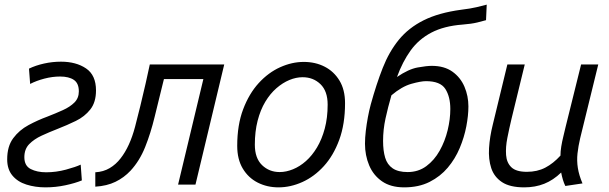

<svg xmlns="http://www.w3.org/2000/svg" viewBox="-20 -796 2627 828"><path d="M176 12Q132 12 94 0Q56 -12 33.5 -39Q11 -66 11 -109Q11 -165 37 -200Q63 -235 103 -256.5Q143 -278 184 -293Q220 -307 251 -321Q282 -335 301 -354Q320 -373 320 -402Q320 -437 298.5 -451.5Q277 -466 239 -466Q206 -466 171.5 -457Q137 -448 110 -434L105 -500Q134 -514 170 -522Q206 -530 243 -530Q308 -530 351 -501Q394 -472 394 -406Q394 -355 369.5 -324Q345 -293 307 -274.5Q269 -256 228 -240Q192 -226 159.5 -211Q127 -196 106 -174.5Q85 -153 85 -118Q85 -81 112.5 -67Q140 -53 179 -53Q222 -53 264.5 -64.5Q307 -76 328 -86L333 -18Q304 -6 262 3Q220 12 176 12Z M391 9V-53Q426 -55 453 -71Q480 -87 500 -113Q540 -164 562.5 -249.5Q585 -335 608 -436L626 -518H947L823 0H748L857 -455H687L682 -435Q664 -363 647 -292.5Q630 -222 606 -162Q582 -102 543 -60Q515 -30 478 -12Q441 6 391 9Z M1181 12Q1132 12 1091.5 -8.5Q1051 -29 1027 -69Q1003 -109 1003 -167Q1003 -257 1028.5 -324.5Q1054 -392 1095.5 -437.5Q1137 -483 1188 -506Q1239 -529 1290 -529Q1340 -529 1380 -508.5Q1420 -488 1444 -448.5Q1468 -409 1468 -351Q1468 -261 1443 -193Q1418 -125 1376.5 -79.5Q1335 -34 1284 -11Q1233 12 1181 12ZM1186 -54Q1214 -54 1243.5 -66Q1273 -78 1299.5 -101.5Q1326 -125 1347 -160Q1368 -195 1380.5 -241.5Q1393 -288 1393 -345Q1393 -403 1362 -433Q1331 -463 1285 -463Q1257 -463 1228 -451Q1199 -439 1172 -415.5Q1145 -392 1124 -357Q1103 -322 1091 -275.5Q1079 -229 1079 -172Q1079 -114 1110 -84Q1141 -54 1186 -54Z M1723 12Q1665 12 1627.5 -14Q1590 -40 1572 -83Q1554 -126 1554 -176Q1554 -202 1557.5 -231.5Q1561 -261 1566.5 -290.5Q1572 -320 1579 -346Q1603 -433 1630.5 -503Q1658 -573 1700 -624.5Q1742 -676 1807 -708.5Q1872 -741 1969 -754Q2010 -759 2035 -765Q2060 -771 2079 -776L2076 -709Q2063 -705 2038 -699Q2013 -693 1975 -690Q1895 -684 1840.5 -655.5Q1786 -627 1751 -578.5Q1716 -530 1692 -464Q1742 -498 1781 -505Q1820 -512 1842 -512Q1896 -512 1931 -487Q1966 -462 1983 -422Q2000 -382 2000 -337Q2000 -298 1991 -251Q1982 -204 1962.5 -157.5Q1943 -111 1911 -73Q1879 -35 1832.5 -11.5Q1786 12 1723 12ZM1738 -54Q1784 -54 1818.5 -79.5Q1853 -105 1876 -146Q1899 -187 1910.5 -234.5Q1922 -282 1922 -326Q1922 -379 1900.5 -412.5Q1879 -446 1817 -446Q1795 -446 1754 -434.5Q1713 -423 1668 -385Q1653 -333 1642.5 -285Q1632 -237 1632 -188Q1632 -146 1641 -116Q1650 -86 1673.5 -70Q1697 -54 1738 -54Z M2241 12Q2179 12 2145 -10.5Q2111 -33 2098.5 -71Q2086 -109 2089 -157.5Q2092 -206 2105 -258L2168 -518H2243L2186 -284Q2176 -242 2168 -201.5Q2160 -161 2162.5 -127.5Q2165 -94 2185.5 -74.5Q2206 -55 2252 -55Q2297 -55 2331.5 -73Q2366 -91 2397 -125Q2397 -143 2400.5 -164.5Q2404 -186 2409.5 -208Q2415 -230 2419 -248L2486 -518H2560L2482 -200Q2474 -166 2470.5 -134.5Q2467 -103 2472 -71.5Q2477 -40 2492 -5L2418 6Q2412 -6 2407.5 -21Q2403 -36 2400 -52Q2366 -19 2327 -3.5Q2288 12 2241 12Z"/></svg>

Font: Ubuntu Sans
Style: Italic
Weight: 400
Italic angle: -13.5°
Designer: Dalton Maag Ltd
Foundry: Dalton Maag Ltd
Version: Version 1.006